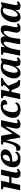

<svg xmlns="http://www.w3.org/2000/svg" viewBox="2375 -2961 596 5386"><g transform="rotate(-90 2673.0 -268.0)"><path d="M492 10Q447 10 421 -5Q395 -20 384 -46Q373 -72 373 -103Q373 -120 375.5 -139Q378 -158 382 -177L402 -271L424 -243H204L238 -270L180 0H30L112 -389Q117 -409 119 -423.5Q121 -438 121 -445Q121 -466 106.5 -474.5Q92 -483 68 -483H53L64 -536H294L238 -275L217 -306H437L403 -275L459 -536H609L539 -211Q533 -183 529 -159Q525 -135 525 -114Q525 -94 533 -82Q541 -70 557 -70Q571 -70 583.5 -76Q596 -82 613 -93L636 -59Q610 -31 576.5 -10.5Q543 10 492 10Z M902 10Q834 10 782 -12.5Q730 -35 701.5 -81Q673 -127 673 -197Q673 -259 695 -320.5Q717 -382 759.5 -433Q802 -484 864.5 -515Q927 -546 1008 -546Q1088 -546 1132.5 -515Q1177 -484 1177 -428Q1177 -373 1142 -326Q1107 -279 1039 -250.5Q971 -222 871 -222H834Q833 -212 833 -203.5Q833 -195 833 -187Q833 -132 861 -98.5Q889 -65 945 -65Q995 -65 1031.5 -88Q1068 -111 1088 -142Q1099 -137 1104.5 -128.5Q1110 -120 1110 -109Q1110 -82 1086.5 -54.5Q1063 -27 1017 -8.5Q971 10 902 10ZM840 -285H856Q910 -285 947 -302Q984 -319 1003.5 -349.5Q1023 -380 1023 -421Q1023 -452 1009.5 -469Q996 -486 969 -486Q947 -486 925.5 -472.5Q904 -459 886.5 -433Q869 -407 857 -369.5Q845 -332 840 -285Z M1205 10Q1169 10 1152 -10.5Q1135 -31 1135 -60Q1135 -74 1138 -88Q1141 -102 1147 -116Q1158 -113 1168.5 -111Q1179 -109 1189 -109Q1218 -109 1245.5 -125.5Q1273 -142 1297 -182.5Q1321 -223 1341 -294L1370 -397Q1375 -415 1377.5 -428Q1380 -441 1380 -450Q1380 -466 1367.5 -474.5Q1355 -483 1328 -483H1307L1319 -536H1557L1622 -166L1590 -170L1820 -536H1996L1927 -211Q1921 -183 1916.5 -158.5Q1912 -134 1912 -114Q1912 -94 1920 -82Q1928 -70 1944 -70Q1959 -70 1971.5 -76Q1984 -82 2000 -93L2023 -59Q1997 -31 1964 -10.5Q1931 10 1879 10Q1834 10 1808 -5Q1782 -20 1771 -46Q1760 -72 1760 -103Q1760 -120 1762.5 -139Q1765 -158 1769 -177L1820 -414H1813L1553 0H1508L1431 -423L1453 -459L1406 -283Q1380 -183 1351 -118Q1322 -53 1287 -21.5Q1252 10 1205 10Z M2287 10Q2223 10 2171.5 -11.5Q2120 -33 2090 -79.5Q2060 -126 2060 -199Q2060 -250 2075 -300.5Q2090 -351 2118.5 -395Q2147 -439 2187.5 -473Q2228 -507 2279 -526.5Q2330 -546 2390 -546Q2480 -546 2521 -514.5Q2562 -483 2562 -440Q2562 -421 2550 -403Q2538 -385 2511 -373.5Q2484 -362 2438 -362Q2438 -399 2432.5 -427Q2427 -455 2412 -470.5Q2397 -486 2368 -486Q2337 -486 2310 -462Q2283 -438 2262.5 -396.5Q2242 -355 2230.5 -303.5Q2219 -252 2219 -196Q2219 -134 2247 -99.5Q2275 -65 2328 -65Q2378 -65 2414 -88Q2450 -111 2471 -142Q2481 -137 2486.5 -128.5Q2492 -120 2492 -109Q2492 -82 2469 -54.5Q2446 -27 2400.5 -8.5Q2355 10 2287 10Z M2585 0 2667 -389Q2672 -409 2674 -423.5Q2676 -438 2676 -445Q2676 -466 2661.5 -474.5Q2647 -483 2623 -483H2608L2619 -536H2849L2799 -306H2849L2942 -397Q2959 -414 2968 -426Q2977 -438 2980.5 -447Q2984 -456 2984 -462Q2984 -473 2973.5 -478Q2963 -483 2942 -483L2953 -536H3183L3171 -483Q3148 -483 3128.5 -476Q3109 -469 3086.5 -452Q3064 -435 3030 -403L2938 -318L2948 -366L3046 -126Q3057 -99 3069 -83Q3081 -67 3094.5 -60Q3108 -53 3121 -53H3124L3113 0H3072Q3027 0 2998 -5Q2969 -10 2950 -22Q2931 -34 2918 -54.5Q2905 -75 2892 -107L2836 -243H2786L2735 0Z M3312 10Q3264 10 3232 -13.5Q3200 -37 3183.5 -77.5Q3167 -118 3167 -170Q3167 -217 3180.5 -269Q3194 -321 3219.5 -370Q3245 -419 3283.5 -459Q3322 -499 3372 -522.5Q3422 -546 3483 -546Q3527 -546 3563.5 -536.5Q3600 -527 3625 -511L3678 -536H3734L3666 -217Q3659 -186 3654.5 -160.5Q3650 -135 3650 -113Q3650 -92 3658.5 -81Q3667 -70 3681 -70Q3697 -70 3709.5 -76Q3722 -82 3738 -93L3761 -59Q3736 -31 3702.5 -10.5Q3669 10 3617 10Q3563 10 3535.5 -15.5Q3508 -41 3508 -84Q3508 -97 3509 -107Q3510 -117 3512 -133H3506Q3484 -89 3457 -56.5Q3430 -24 3394.5 -7Q3359 10 3312 10ZM3374 -70Q3397 -70 3421 -88Q3445 -106 3467 -137Q3489 -168 3505.5 -206.5Q3522 -245 3531 -286L3574 -489L3578 -441Q3562 -467 3540.5 -476.5Q3519 -486 3500 -486Q3465 -486 3437.5 -464Q3410 -442 3389 -406Q3368 -370 3354 -327.5Q3340 -285 3333 -243Q3326 -201 3326 -168Q3326 -113 3339 -91.5Q3352 -70 3374 -70Z M4570 10Q4525 10 4499 -4.5Q4473 -19 4462 -43.5Q4451 -68 4451 -97Q4451 -115 4453.5 -135Q4456 -155 4460 -177L4485 -294Q4488 -307 4491.5 -327Q4495 -347 4498 -368Q4501 -389 4501 -405Q4501 -417 4499 -430Q4497 -443 4489.5 -451.5Q4482 -460 4466 -460Q4441 -460 4416.5 -438Q4392 -416 4370.5 -383Q4349 -350 4334 -315.5Q4319 -281 4313 -257L4302 -197Q4299 -181 4295 -155.5Q4291 -130 4287 -101.5Q4283 -73 4280.5 -46Q4278 -19 4277 0H4127Q4129 -20 4132.5 -48.5Q4136 -77 4141.5 -108.5Q4147 -140 4152.5 -170Q4158 -200 4163 -223L4178 -293Q4183 -317 4187 -339Q4191 -361 4193 -378.5Q4195 -396 4195 -405Q4195 -417 4193 -430Q4191 -443 4184 -451.5Q4177 -460 4161 -460Q4135 -460 4109.5 -437Q4084 -414 4062 -378.5Q4040 -343 4025 -306Q4010 -269 4004 -242L3953 0H3803L3885 -389Q3890 -409 3892 -423.5Q3894 -438 3894 -445Q3894 -466 3879.5 -474.5Q3865 -483 3841 -483H3826L3837 -536H4053L4042 -429H4047Q4091 -492 4137.5 -519Q4184 -546 4239 -546Q4300 -546 4323.5 -514Q4347 -482 4349 -435Q4349 -432 4349 -429Q4349 -426 4349 -422H4354Q4392 -484 4437.5 -515Q4483 -546 4544 -546Q4587 -546 4611.5 -530Q4636 -514 4646.5 -488.5Q4657 -463 4657 -434Q4657 -417 4654.5 -397.5Q4652 -378 4648.5 -358.5Q4645 -339 4641 -321L4614 -196Q4608 -169 4605.5 -149Q4603 -129 4603 -114Q4603 -94 4611 -82Q4619 -70 4635 -70Q4649 -70 4662 -76Q4675 -82 4691 -93L4714 -59Q4688 -31 4655 -10.5Q4622 10 4570 10Z M4885 10Q4837 10 4805 -13.5Q4773 -37 4756.5 -77.5Q4740 -118 4740 -170Q4740 -217 4753.5 -269Q4767 -321 4792.5 -370Q4818 -419 4856.5 -459Q4895 -499 4945 -522.5Q4995 -546 5056 -546Q5100 -546 5136.5 -536.5Q5173 -527 5198 -511L5251 -536H5307L5239 -217Q5232 -186 5227.5 -160.5Q5223 -135 5223 -113Q5223 -92 5231.5 -81Q5240 -70 5254 -70Q5270 -70 5282.5 -76Q5295 -82 5311 -93L5334 -59Q5309 -31 5275.5 -10.5Q5242 10 5190 10Q5136 10 5108.5 -15.5Q5081 -41 5081 -84Q5081 -97 5082 -107Q5083 -117 5085 -133H5079Q5057 -89 5030 -56.5Q5003 -24 4967.5 -7Q4932 10 4885 10ZM4947 -70Q4970 -70 4994 -88Q5018 -106 5040 -137Q5062 -168 5078.5 -206.5Q5095 -245 5104 -286L5147 -489L5151 -441Q5135 -467 5113.5 -476.5Q5092 -486 5073 -486Q5038 -486 5010.5 -464Q4983 -442 4962 -406Q4941 -370 4927 -327.5Q4913 -285 4906 -243Q4899 -201 4899 -168Q4899 -113 4912 -91.5Q4925 -70 4947 -70Z"/></g></svg>

Font: Noto Serif
Style: Italic
Weight: 400
Italic angle: -12°
Designer: Monotype Design Team
Foundry: Monotype Imaging Inc.
Version: Version 2.013